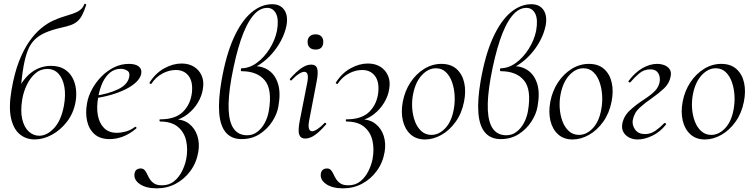

<svg xmlns="http://www.w3.org/2000/svg" viewBox="-20 -748 4115 1049"><path d="M169.4 13.8Q122.8 13.8 88.4 -14.1Q54 -42 40.4 -101.7Q26.8 -161.4 43 -256.6Q58.6 -348.4 84.2 -413.6Q109.8 -478.8 140.9 -522.7Q172 -566.6 205.2 -593.7Q238.4 -620.8 270.1 -635.3Q301.8 -649.8 327.2 -657Q354.8 -665.6 377.6 -673.2Q400.4 -680.8 416.7 -692.7Q433 -704.6 440.6 -725Q442.6 -729.6 446.8 -726.2Q451 -722.8 451.6 -723Q440.4 -687.6 428.9 -665.7Q417.4 -643.8 402.4 -631.1Q387.4 -618.4 366.9 -611.1Q346.4 -603.8 317.2 -597.4Q263.4 -585.2 227.3 -569.3Q191.2 -553.4 168.2 -530Q145.2 -506.6 131.9 -472.5Q118.6 -438.4 109.4 -389.8Q103 -355.2 98 -309.2Q93 -263.2 86.6 -204.4L63.2 -223.4Q80.8 -268.8 102.7 -300.1Q124.6 -331.4 149.8 -350.8Q175 -370.2 202.4 -379.2Q229.8 -388.2 258.2 -388.2Q302.4 -388.2 331.2 -370.4Q360 -352.6 375.7 -323.7Q391.4 -294.8 395.1 -260Q398.8 -225.2 392.8 -191.4Q381.8 -129.8 346.3 -83.6Q310.8 -37.4 263.7 -11.8Q216.6 13.8 169.4 13.8ZM194.6 -6.4Q236 -6.4 274.9 -47.3Q313.8 -88.2 329.4 -171.2Q339.8 -229 331.6 -274.1Q323.4 -319.2 299.5 -345.3Q275.6 -371.4 238.4 -371.4Q200.8 -371.4 172.6 -346.5Q144.4 -321.6 126.3 -283.7Q108.2 -245.8 101.4 -204.6Q91 -141 101.5 -96.7Q112 -52.4 137.1 -29.4Q162.2 -6.4 194.6 -6.4Z M579.2 12Q526 12 495.5 -15.8Q465 -43.6 455.5 -88.6Q446 -133.6 455.8 -185Q462.2 -222.4 482.8 -260.5Q503.4 -298.6 534.2 -329.9Q565 -361.2 603.2 -380.1Q641.4 -399 684.4 -399Q720.6 -399 738.3 -384.6Q756 -370.2 751.6 -345Q747 -321.4 724.2 -299.4Q701.4 -277.4 665.1 -259.6Q628.8 -241.8 584.3 -229.1Q539.8 -216.4 492.2 -210.6L494.2 -223.6Q570.8 -234.6 623.2 -259.3Q675.6 -284 685 -324Q692.2 -350.8 676.1 -361.4Q660 -372 639.6 -372Q606.2 -372 580.9 -351.1Q555.6 -330.2 539.7 -295.2Q523.8 -260.2 516.8 -218Q506.4 -162.2 514.6 -118.2Q522.8 -74.2 548.8 -48.3Q574.8 -22.4 617.4 -22.4Q641.2 -22.4 667.3 -29.4Q693.4 -36.4 717.8 -55Q720.6 -57 724.1 -53Q727.6 -49 724.8 -46.2Q686.8 -14.8 650.7 -1.4Q614.6 12 579.2 12Z M1028.6 -242.4Q1034.8 -302 1010.1 -333.8Q985.4 -365.6 940.4 -365.6Q903.8 -365.6 867.6 -346.4Q831.4 -327.2 806.4 -289.6Q805.2 -288.4 800.2 -290.9Q795.2 -293.4 796.2 -295.4Q829 -348 877 -374.5Q925 -401 972 -401Q1011.6 -401 1040 -383.3Q1068.4 -365.6 1082 -334.4Q1095.6 -303.2 1088.4 -261.6Q1083 -224.2 1061.1 -187.5Q1039.2 -150.8 1004.9 -124Q970.6 -97.2 928.2 -88L931.2 -96Q980.8 -97 1013.1 -71.8Q1045.4 -46.6 1058.4 -5.7Q1071.4 35.2 1063.4 82.4Q1053.4 141 1020.4 185.9Q987.4 230.8 940 255.9Q892.6 281 836.8 281Q777.2 281 743.1 257.2Q709 233.4 715.2 199Q717.8 185 726.9 178.7Q736 172.4 748.8 172.4Q762.4 172.4 770.5 181.8Q778.6 191.2 784.6 204.8Q790.6 218.4 799.5 232Q808.4 245.6 823.4 255Q838.4 264.4 865 264.4Q903.6 264.4 930.4 242.9Q957.2 221.4 974 188.2Q990.8 155 997.4 121.6Q1007.6 66.8 996.8 19.9Q986 -27 951.1 -55.5Q916.2 -84 855.2 -84Q852.2 -84 851.3 -90Q850.4 -96 855.4 -96Q938 -96 979.6 -137.1Q1021.2 -178.2 1028.6 -242.4Z M1334.2 -364.8 1368.6 -386.8Q1416 -386.8 1450.3 -362.1Q1484.6 -337.4 1499.4 -288.9Q1514.2 -240.4 1501 -166.6Q1494 -125 1467.2 -83.7Q1440.4 -42.4 1398 -15.2Q1355.6 12 1299.8 12Q1245.4 12 1214.5 -23.5Q1183.6 -59 1177.8 -129.8Q1172 -200.6 1189.8 -304.8Q1214.8 -448.4 1257.1 -541.3Q1299.4 -634.2 1353.3 -679.6Q1407.2 -725 1467 -725Q1511.4 -725 1533.1 -693.9Q1554.8 -662.8 1545.4 -609.4Q1536.6 -565.8 1515.2 -525.8Q1493.8 -485.8 1464.3 -452.8Q1434.8 -419.8 1400.9 -397.2Q1367 -374.6 1334.2 -364.8ZM1330.8 -9Q1361.2 -9 1385.6 -27.4Q1410 -45.8 1426.3 -76.1Q1442.6 -106.4 1448.6 -141.4Q1468.6 -258.4 1426.9 -308.7Q1385.2 -359 1299.8 -359Q1295 -359 1295.8 -367Q1296.6 -375 1298.8 -375Q1342.4 -375 1382.9 -404.6Q1423.4 -434.2 1453.1 -481.5Q1482.8 -528.8 1493.2 -579.8Q1504.2 -641.8 1488.2 -673.4Q1472.2 -705 1439.8 -705Q1396.6 -705 1360.3 -659.4Q1324 -613.8 1295.2 -527.9Q1266.4 -442 1244.4 -321Q1225.8 -215.4 1229.3 -146.2Q1232.8 -77 1258.2 -43Q1283.6 -9 1330.8 -9Z M1647.2 9Q1623 9 1615 -12Q1607 -33 1617.8 -89L1658.8 -297Q1670.4 -355.6 1642.2 -355.6Q1630.6 -355.6 1612.5 -344Q1594.4 -332.4 1573.2 -310Q1570 -306 1565.6 -310.5Q1561.2 -315 1565 -318.2Q1599.4 -357.2 1627.2 -376.1Q1655 -395 1680.6 -395Q1706.2 -395 1713 -373.3Q1719.8 -351.6 1709.4 -299.4L1669 -89Q1663.2 -58.6 1668.2 -44.7Q1673.2 -30.8 1685.2 -30.8Q1696.2 -30.8 1714 -42.4Q1731.8 -54 1752.6 -75.4Q1756.6 -79.4 1760.6 -75Q1764.6 -70.6 1760.6 -67.4Q1728 -29.6 1700.6 -10.3Q1673.2 9 1647.2 9ZM1704 -477.2Q1683.6 -477.2 1672.1 -488.2Q1660.6 -499.2 1660.6 -520Q1660.6 -538.4 1672.1 -549.4Q1683.6 -560.4 1704 -560.4Q1724.4 -560.4 1735.3 -549.4Q1746.2 -538.4 1746.2 -520Q1746.2 -477.2 1704 -477.2Z M2046.6 -242.4Q2052.8 -302 2028.1 -333.8Q2003.4 -365.6 1958.4 -365.6Q1921.8 -365.6 1885.6 -346.4Q1849.4 -327.2 1824.4 -289.6Q1823.2 -288.4 1818.2 -290.9Q1813.2 -293.4 1814.2 -295.4Q1847 -348 1895 -374.5Q1943 -401 1990 -401Q2029.6 -401 2058 -383.3Q2086.4 -365.6 2100 -334.4Q2113.6 -303.2 2106.4 -261.6Q2101 -224.2 2079.1 -187.5Q2057.2 -150.8 2022.9 -124Q1988.6 -97.2 1946.2 -88L1949.2 -96Q1998.8 -97 2031.1 -71.8Q2063.4 -46.6 2076.4 -5.7Q2089.4 35.2 2081.4 82.4Q2071.4 141 2038.4 185.9Q2005.4 230.8 1958 255.9Q1910.6 281 1854.8 281Q1795.2 281 1761.1 257.2Q1727 233.4 1733.2 199Q1735.8 185 1744.9 178.7Q1754 172.4 1766.8 172.4Q1780.4 172.4 1788.5 181.8Q1796.6 191.2 1802.6 204.8Q1808.6 218.4 1817.5 232Q1826.4 245.6 1841.4 255Q1856.4 264.4 1883 264.4Q1921.6 264.4 1948.4 242.9Q1975.2 221.4 1992 188.2Q2008.8 155 2015.4 121.6Q2025.6 66.8 2014.8 19.9Q2004 -27 1969.1 -55.5Q1934.2 -84 1873.2 -84Q1870.2 -84 1869.3 -90Q1868.4 -96 1873.4 -96Q1956 -96 1997.6 -137.1Q2039.2 -178.2 2046.6 -242.4Z M2302 14Q2254.2 14 2223.3 -13.8Q2192.4 -41.6 2181.2 -88.6Q2170 -135.6 2180.8 -193Q2192 -251.6 2222.8 -298.1Q2253.6 -344.6 2297.6 -371.8Q2341.6 -399 2391.4 -399Q2443.4 -399 2474.8 -370.7Q2506.2 -342.4 2516.4 -295.5Q2526.6 -248.6 2515.4 -193Q2503.2 -129.8 2469.7 -82.9Q2436.2 -36 2391.8 -11Q2347.4 14 2302 14ZM2336.8 -11Q2378.4 -11 2412.7 -47.3Q2447 -83.6 2458.8 -149Q2466 -186 2463.9 -225.3Q2461.8 -264.6 2450 -298.6Q2438.2 -332.6 2416.2 -353.8Q2394.2 -375 2361.6 -375Q2320 -375 2285.2 -337.8Q2250.4 -300.6 2237.4 -236Q2229.4 -197.4 2232 -158Q2234.6 -118.6 2247.1 -85.2Q2259.6 -51.8 2282.4 -31.4Q2305.2 -11 2336.8 -11Z M2750.2 -364.8 2784.6 -386.8Q2832 -386.8 2866.3 -362.1Q2900.6 -337.4 2915.4 -288.9Q2930.2 -240.4 2917 -166.6Q2910 -125 2883.2 -83.7Q2856.4 -42.4 2814 -15.2Q2771.6 12 2715.8 12Q2661.4 12 2630.5 -23.5Q2599.6 -59 2593.8 -129.8Q2588 -200.6 2605.8 -304.8Q2630.8 -448.4 2673.1 -541.3Q2715.4 -634.2 2769.3 -679.6Q2823.2 -725 2883 -725Q2927.4 -725 2949.1 -693.9Q2970.8 -662.8 2961.4 -609.4Q2952.6 -565.8 2931.2 -525.8Q2909.8 -485.8 2880.3 -452.8Q2850.8 -419.8 2816.9 -397.2Q2783 -374.6 2750.2 -364.8ZM2746.8 -9Q2777.2 -9 2801.6 -27.4Q2826 -45.8 2842.3 -76.1Q2858.6 -106.4 2864.6 -141.4Q2884.6 -258.4 2842.9 -308.7Q2801.2 -359 2715.8 -359Q2711 -359 2711.8 -367Q2712.6 -375 2714.8 -375Q2758.4 -375 2798.9 -404.6Q2839.4 -434.2 2869.1 -481.5Q2898.8 -528.8 2909.2 -579.8Q2920.2 -641.8 2904.2 -673.4Q2888.2 -705 2855.8 -705Q2812.6 -705 2776.3 -659.4Q2740 -613.8 2711.2 -527.9Q2682.4 -442 2660.4 -321Q2641.8 -215.4 2645.3 -146.2Q2648.8 -77 2674.2 -43Q2699.6 -9 2746.8 -9Z M3108 14Q3060.2 14 3029.3 -13.8Q2998.4 -41.6 2987.2 -88.6Q2976 -135.6 2986.8 -193Q2998 -251.6 3028.8 -298.1Q3059.6 -344.6 3103.6 -371.8Q3147.6 -399 3197.4 -399Q3249.4 -399 3280.8 -370.7Q3312.2 -342.4 3322.4 -295.5Q3332.6 -248.6 3321.4 -193Q3309.2 -129.8 3275.7 -82.9Q3242.2 -36 3197.8 -11Q3153.4 14 3108 14ZM3142.8 -11Q3184.4 -11 3218.7 -47.3Q3253 -83.6 3264.8 -149Q3272 -186 3269.9 -225.3Q3267.8 -264.6 3256 -298.6Q3244.2 -332.6 3222.2 -353.8Q3200.2 -375 3167.6 -375Q3126 -375 3091.2 -337.8Q3056.4 -300.6 3043.4 -236Q3035.4 -197.4 3038 -158Q3040.6 -118.6 3053.1 -85.2Q3065.6 -51.8 3088.4 -31.4Q3111.2 -11 3142.8 -11Z M3464 14Q3437.6 14 3416.7 3Q3395.8 -8 3385.7 -27Q3375.6 -46 3379.8 -71Q3387.4 -113.6 3421.7 -145.3Q3456 -177 3497.2 -203.4Q3540.8 -232 3560.3 -253.2Q3579.8 -274.4 3584.4 -303.2Q3586.8 -315.6 3583.3 -331.1Q3579.8 -346.6 3568.1 -357.8Q3556.4 -369 3532 -369Q3498.6 -369 3472.2 -346.8Q3445.8 -324.6 3423.6 -298Q3421.8 -296 3416.7 -299Q3411.6 -302 3413.8 -305Q3448.8 -352 3489.6 -375.5Q3530.4 -399 3570.4 -399Q3590.6 -399 3609.2 -392.1Q3627.8 -385.2 3638.4 -370.2Q3649 -355.2 3644 -330Q3637.2 -292.4 3607.7 -264.8Q3578.2 -237.2 3542.4 -212.2Q3504.6 -186.4 3474.5 -159.1Q3444.4 -131.8 3437 -91Q3432.8 -63.8 3450.3 -39.6Q3467.8 -15.4 3504.2 -15.4Q3534.4 -15.4 3560.5 -33.5Q3586.6 -51.6 3609 -75Q3612 -77 3616.5 -74.5Q3621 -72 3619 -68Q3587 -27 3544.2 -6.5Q3501.4 14 3464 14Z M3831 14Q3783.2 14 3752.3 -13.8Q3721.4 -41.6 3710.2 -88.6Q3699 -135.6 3709.8 -193Q3721 -251.6 3751.8 -298.1Q3782.6 -344.6 3826.6 -371.8Q3870.6 -399 3920.4 -399Q3972.4 -399 4003.8 -370.7Q4035.2 -342.4 4045.4 -295.5Q4055.6 -248.6 4044.4 -193Q4032.2 -129.8 3998.7 -82.9Q3965.2 -36 3920.8 -11Q3876.4 14 3831 14ZM3865.8 -11Q3907.4 -11 3941.7 -47.3Q3976 -83.6 3987.8 -149Q3995 -186 3992.9 -225.3Q3990.8 -264.6 3979 -298.6Q3967.2 -332.6 3945.2 -353.8Q3923.2 -375 3890.6 -375Q3849 -375 3814.2 -337.8Q3779.4 -300.6 3766.4 -236Q3758.4 -197.4 3761 -158Q3763.6 -118.6 3776.1 -85.2Q3788.6 -51.8 3811.4 -31.4Q3834.2 -11 3865.8 -11Z"/></svg>

Font: Cormorant Infant Light
Style: Italic
Weight: 300
Italic angle: -10°
Designer: Christian Thalmann (Catharsis Fonts)
Foundry: Catharsis Fonts
Version: Version 4.001